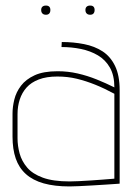

<svg xmlns="http://www.w3.org/2000/svg" viewBox="-20 -660 485 690"><path d="M145 -640Q137 -640 132.5 -636Q128 -632 128 -624Q128 -616 132.5 -611.5Q137 -607 145 -607Q153 -607 157 -611.5Q161 -616 161 -624Q161 -632 157 -636Q153 -640 145 -640ZM304 -640Q296 -640 291.5 -636Q287 -632 287 -624Q287 -616 291.5 -611.5Q296 -607 304 -607Q312 -607 316 -611.5Q320 -616 320 -624Q320 -632 316 -636Q312 -640 304 -640ZM391 -346Q361 -361 327.5 -374.5Q294 -388 259 -396Q224 -404 187 -404Q136 -404 104.5 -389.5Q73 -375 55.5 -352Q38 -329 31.5 -302.5Q25 -276 25 -252V-169Q25 -124 36.5 -90.5Q48 -57 73 -34.5Q98 -12 137 -1Q176 10 230 10Q241 10 263 9Q285 8 310.5 6.5Q336 5 359 3.5Q382 2 396.5 1Q411 0 410 0V-336Q410 -389 393.5 -423Q377 -457 348.5 -475.5Q320 -494 282 -501.5Q244 -509 202 -509L201 -491Q237 -491 271 -484Q305 -477 332 -461Q359 -445 375 -417Q391 -389 391 -346ZM391 -323V-18Q392 -18 380 -17Q368 -16 348.5 -14.5Q329 -13 306.5 -11.5Q284 -10 263.5 -9Q243 -8 230 -8Q171 -8 134 -21.5Q97 -35 77.5 -58Q58 -81 50.5 -108.5Q43 -136 43 -163V-250Q43 -278 51 -302.5Q59 -327 75.5 -345.5Q92 -364 119.5 -374.5Q147 -385 186 -385Q223 -385 256 -377Q289 -369 322.5 -355.5Q356 -342 391 -323Z"/></svg>

Font: Advent Pro Thin
Style: Regular
Weight: 250
Version: Version 3.000